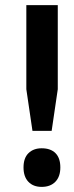

<svg xmlns="http://www.w3.org/2000/svg" viewBox="-20 -720 291 751"><path d="M83 -700H206V-371L182 -208H107L83 -371ZM72 -65Q72 -102 91.5 -121Q111 -140 143 -140Q178 -140 197 -121Q216 -102 216 -65Q216 -29 196.5 -9Q177 11 143 11Q110 11 91 -9Q72 -29 72 -65Z"/></svg>

Font: PT Sans Narrow
Style: Bold
Weight: 700
Width: 3
Designer: A.Korolkova, O.Umpeleva, V.Yefimov
Foundry: ParaType Ltd
Version: Version 2.003W OFL